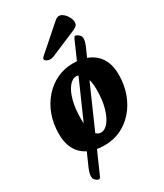

<svg xmlns="http://www.w3.org/2000/svg" viewBox="-229 -859 955 1118"><g transform="rotate(-30 248.0 -300.5)"><path d="M95 169Q88 172 76.5 164Q65 156 61 146Q54 124 72 82L378 -613Q382 -622 388 -623Q394 -625 406 -616.5Q418 -608 422 -597Q429 -576 409 -532L105 157Q102 166 95 169ZM222 15Q125 15 73 -33.5Q21 -82 21 -175Q21 -243 42 -300.5Q63 -358 101 -401Q139 -444 189 -467.5Q239 -491 296 -491Q391 -491 443.5 -442Q496 -393 496 -301Q496 -233 475 -175.5Q454 -118 416.5 -75Q379 -32 329.5 -8.5Q280 15 222 15ZM238 -60Q266 -60 289 -89Q312 -118 326.5 -169.5Q341 -221 341 -290Q341 -352 322 -384Q303 -416 276 -416Q249 -416 226 -387Q203 -358 189.5 -306.5Q176 -255 176 -186Q176 -125 193.5 -92.5Q211 -60 238 -60ZM170 -612Q161 -604 161 -598Q161 -590 171.5 -583.5Q182 -577 194 -577Q202 -577 207.5 -578Q213 -579 220 -582L397 -657Q412 -664 419.5 -671.5Q427 -679 427 -694Q427 -710 417.5 -728Q408 -746 393.5 -758.5Q379 -771 365 -771Q351 -771 335 -757Z"/></g></svg>

Font: Alkatra
Style: Regular
Weight: 400
Designer: Suman Bhandary
Version: Version 1.100;gftools[0.9.22]